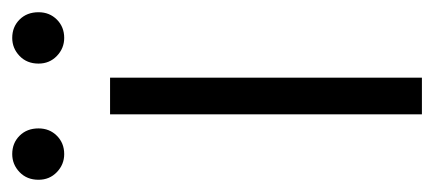

<svg xmlns="http://www.w3.org/2000/svg" viewBox="-230 -492 710 314"><g transform="rotate(-90 125.0 -335.0)"><path d="M95 0V-510H155V0ZM-12 -627Q-12 -646 0.5 -658Q13 -670 30 -670Q48 -670 60 -658Q72 -646 72 -627Q72 -609 60 -597Q48 -585 30 -585Q13 -585 0.5 -597Q-12 -609 -12 -627ZM178 -627Q178 -646 190.5 -658Q203 -670 220 -670Q238 -670 250 -658Q262 -646 262 -627Q262 -609 250 -597Q238 -585 220 -585Q203 -585 190.5 -597Q178 -609 178 -627Z"/></g></svg>

Font: Radio Canada Light
Style: Regular
Weight: 300
Designer: Charles Daoud, Etienne Aubert Bonn, Alexandre Saumier Demers, Jacques Le Bailly
Foundry: Radio-Canada
Version: Version 2.104;gftools[0.9.28.dev5+ged2979d]